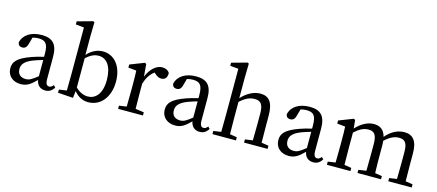

<svg xmlns="http://www.w3.org/2000/svg" viewBox="-56 -1392 4529 1988"><g transform="rotate(15 2208.5 -398.0)"><path d="M357 -114C296 -66 271 -50 232 -50C181 -50 143 -76 143 -135C143 -175 160 -218 256 -255C280 -264 318 -277 357 -288ZM531 -65C517 -48 505 -38 487 -38C462 -38 447 -56 447 -108V-346C447 -482 392 -534 277 -534C164 -534 84 -483 65 -399C68 -372 84 -357 114 -357C142 -357 160 -374 169 -408L190 -483C213 -489 233 -492 252 -492C326 -492 357 -464 357 -356V-322C313 -312 266 -299 231 -286C88 -235 50 -187 50 -120C50 -32 115 14 195 14C261 14 299 -15 359 -74C368 -21 403 12 457 12C495 12 526 -3 551 -44Z M767 -416C827 -471 869 -479 903 -479C987 -479 1047 -404 1047 -257C1047 -104 977 -42 899 -42C857 -42 812 -59 767 -102ZM765 -646 768 -802 754 -810 588 -764V-731L677 -722V-230C677 -179 676 -102 675 -46L593 -34V0L756 11L765 -64C814 -3 869 14 919 14C1051 14 1143 -100 1143 -265C1143 -434 1052 -534 934 -534C876 -534 817 -509 765 -452Z M1398 -523 1383 -533 1229 -473V-440L1316 -431C1318 -387 1319 -349 1319 -287V-230C1319 -179 1318 -101 1317 -46L1237 -34V0H1503V-34L1412 -47C1411 -103 1410 -179 1410 -230V-316C1431 -383 1460 -428 1505 -461L1518 -449C1539 -430 1560 -418 1586 -418C1630 -418 1648 -447 1648 -493C1635 -519 1603 -534 1569 -534C1508 -534 1445 -481 1409 -391Z M2012 -114C1951 -66 1926 -50 1887 -50C1836 -50 1798 -76 1798 -135C1798 -175 1815 -218 1911 -255C1935 -264 1973 -277 2012 -288ZM2186 -65C2172 -48 2160 -38 2142 -38C2117 -38 2102 -56 2102 -108V-346C2102 -482 2047 -534 1932 -534C1819 -534 1739 -483 1720 -399C1723 -372 1739 -357 1769 -357C1797 -357 1815 -374 1824 -408L1845 -483C1868 -489 1888 -492 1907 -492C1981 -492 2012 -464 2012 -356V-322C1968 -312 1921 -299 1886 -286C1743 -235 1705 -187 1705 -120C1705 -32 1770 14 1850 14C1916 14 1954 -15 2014 -74C2023 -21 2058 12 2112 12C2150 12 2181 -3 2206 -44Z M2763 -46C2762 -101 2761 -177 2761 -230V-334C2761 -477 2713 -534 2620 -534C2549 -534 2475 -493 2420 -431V-646L2423 -802L2409 -810L2243 -764V-731L2332 -723V-230C2332 -179 2331 -102 2330 -46L2248 -34V0H2500V-34L2424 -46C2423 -102 2422 -179 2422 -230V-392C2482 -447 2529 -465 2579 -465C2641 -465 2671 -433 2671 -332V-230C2671 -177 2670 -101 2669 -46L2587 -34V0H2839V-34Z M3230 -114C3169 -66 3144 -50 3105 -50C3054 -50 3016 -76 3016 -135C3016 -175 3033 -218 3129 -255C3153 -264 3191 -277 3230 -288ZM3404 -65C3390 -48 3378 -38 3360 -38C3335 -38 3320 -56 3320 -108V-346C3320 -482 3265 -534 3150 -534C3037 -534 2957 -483 2938 -399C2941 -372 2957 -357 2987 -357C3015 -357 3033 -374 3042 -408L3063 -483C3086 -489 3106 -492 3125 -492C3199 -492 3230 -464 3230 -356V-322C3186 -312 3139 -299 3104 -286C2961 -235 2923 -187 2923 -120C2923 -32 2988 14 3068 14C3134 14 3172 -15 3232 -74C3241 -21 3276 12 3330 12C3368 12 3399 -3 3424 -44Z M4307 -46C4306 -101 4305 -177 4305 -230V-344C4305 -479 4254 -534 4165 -534C4095 -534 4025 -501 3967 -431C3948 -503 3905 -534 3837 -534C3770 -534 3700 -495 3646 -434L3637 -523L3622 -533L3468 -473V-440L3555 -431C3558 -387 3558 -349 3558 -287V-230C3558 -179 3557 -102 3556 -46L3475 -34V0H3727V-34L3651 -46C3650 -102 3649 -179 3649 -230V-392C3705 -443 3748 -464 3798 -464C3860 -464 3888 -431 3888 -331V-230C3888 -177 3887 -101 3886 -46L3803 -34V0H4055V-34L3980 -46C3978 -101 3977 -177 3977 -230V-335C3977 -356 3976 -374 3974 -391C4032 -444 4078 -464 4124 -464C4187 -464 4216 -435 4216 -333V-230C4216 -177 4215 -101 4214 -46L4133 -34V0H4384V-34Z"/></g></svg>

Font: Source Han Serif JP Medium
Style: Regular
Weight: 500
Designer: Ryoko NISHIZUKA 西塚涼子 (kana & ideographs); Frank Grießhammer (Latin, Greek & Cyrillic); Wenlong ZHANG 张文龙 (bopomofo); San
Foundry: Adobe Systems Incorporated
Version: Version 1.001;PS 1.001;hotconv 16.6.54;makeotf.lib2.5.65590